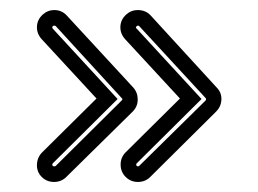

<svg xmlns="http://www.w3.org/2000/svg" viewBox="-20 -491 514 382"><path d="M254 -471Q270 -471 280 -460L411 -317Q421 -307 420.5 -293Q420 -279 410 -269L279 -139Q269 -129 254.5 -129Q240 -129 230 -139Q220 -149 220 -163.5Q220 -178 230 -188L338 -295L229 -413Q219 -424 219.5 -438Q220 -452 231 -462Q241 -471 254 -471ZM257 -161 389 -291Q391 -294 389 -296L257 -439Q256 -440 254.5 -440Q253 -440 252 -439Q251 -438 250.5 -436.5Q250 -435 252 -434L381 -294L252 -166Q251 -165 251 -163.5Q251 -162 252 -161Q253 -160 254.5 -160Q256 -160 257 -161ZM88 -471Q103 -471 113 -460L245 -317Q254 -307 254 -293Q254 -279 244 -269L112 -139Q102 -129 87.5 -129Q73 -129 63 -139Q53 -149 53.5 -163.5Q54 -178 64 -188L172 -295L63 -413Q53 -424 53.5 -438Q54 -452 65 -462Q75 -471 88 -471ZM91 -161 222 -291Q225 -294 222 -296L91 -439Q90 -440 88 -440Q86 -440 85 -439Q84 -438 84 -436.5Q84 -435 85 -434L214 -294L85 -166Q84 -165 84 -163.5Q84 -162 85 -161Q86 -160 88 -160Q90 -160 91 -161Z"/></svg>

Font: Soda Fountain
Style: Inline
Weight: 400
Version: Version 1.0